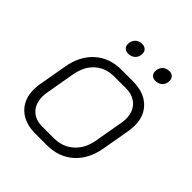

<svg xmlns="http://www.w3.org/2000/svg" viewBox="-184 -795 932 932"><g transform="rotate(45 281.5 -329.5)"><path d="M46 -137Q46 -156 49 -175L75 -324Q90 -410 144 -458.5Q198 -507 279 -507H358Q432 -507 474.5 -467.5Q517 -428 517 -362Q517 -344 514 -324L488 -175Q473 -89 418.5 -40.5Q364 8 282 8H203Q130 8 88 -31.5Q46 -71 46 -137ZM282 -40Q342 -40 383 -76.5Q424 -113 435 -175L461 -324Q464 -339 464 -354Q464 -402 435.5 -430.5Q407 -459 358 -459H279Q219 -459 179.5 -423.5Q140 -388 129 -324L103 -175Q100 -159 100 -144Q100 -96 127.5 -68Q155 -40 203 -40ZM213 -617Q213 -639 226.5 -653Q240 -667 262 -667Q278 -667 287.5 -658Q297 -649 297 -634Q297 -612 283 -598.5Q269 -585 247 -585Q231 -585 222 -594Q213 -603 213 -617ZM400 -617Q400 -639 413.5 -653Q427 -667 449 -667Q465 -667 474 -658Q483 -649 483 -634Q483 -612 469.5 -598.5Q456 -585 434 -585Q418 -585 409 -594Q400 -603 400 -617Z"/></g></svg>

Font: Bai Jamjuree Light
Style: Italic
Weight: 300
Italic angle: -10°
Version: Version 1.000; ttfautohint (v1.6)